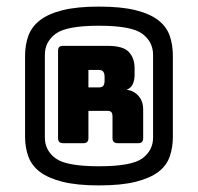

<svg xmlns="http://www.w3.org/2000/svg" viewBox="-20 -760 600 582"><path d="M504 -345Q504 -313 494.5 -285.5Q485 -258 460 -239Q435 -220 391.5 -209Q348 -198 280 -198Q213 -198 169.5 -209Q126 -220 101 -239Q76 -258 66 -285.5Q56 -313 56 -345V-591Q56 -624 66 -651.5Q76 -679 101 -698.5Q126 -718 169.5 -729Q213 -740 280 -740Q348 -740 391.5 -729Q435 -718 460 -698.5Q485 -679 494.5 -651.5Q504 -624 504 -591ZM444 -343V-594Q444 -633 411.5 -657.5Q379 -682 280 -682Q181 -682 148.5 -657.5Q116 -633 116 -594V-343Q116 -304 148.5 -280Q181 -256 280 -256Q379 -256 411.5 -280Q444 -304 444 -343ZM248 -548V-495H279Q290 -495 293.5 -500.5Q297 -506 297 -515V-528Q297 -536 293.5 -542Q290 -548 279 -548ZM234 -326H171Q163 -326 159.5 -330Q156 -334 156 -341V-606Q156 -614 159.5 -617.5Q163 -621 171 -621H307Q353 -621 370.5 -602.5Q388 -584 388 -553V-534Q388 -517 382.5 -505Q377 -493 364 -488Q386 -485 400 -469Q414 -453 414 -428V-341Q414 -334 410.5 -330Q407 -326 400 -326H336Q329 -326 325 -330Q321 -334 321 -341V-407Q321 -416 317.5 -420Q314 -424 306 -424H248V-341Q248 -334 244.5 -330Q241 -326 234 -326Z"/></svg>

Font: Bungee
Style: Regular
Weight: 400
Designer: David Jonathan Ross
Foundry: David Jonathan Ross
Version: Version 1.000;PS 1.0;hotconv 1.0.72;makeotf.lib2.5.5900